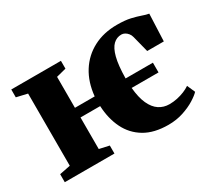

<svg xmlns="http://www.w3.org/2000/svg" viewBox="-112 -747 1055 956"><g transform="rotate(-30 416.0 -269.0)"><path d="M614.5 11Q532.5 11 478.5 -21.2Q424.5 -53.5 396.8 -110Q369 -166.5 365.5 -240H252.5V-58.5L309 -46V0H23.5V-46L86 -58.5V-473.5L23.5 -488V-533H309V-488L252.5 -473.5V-295.5H366Q373.5 -373.5 409.2 -430.2Q445 -487 504 -518Q563 -549 639.5 -549Q686 -549 717.2 -541.8Q748.5 -534.5 770 -526.8Q791.5 -519 807.5 -516.5L801 -360.5H705.5L681.5 -454.5Q678.5 -467 671 -476.2Q663.5 -485.5 654 -490.8Q644.5 -496 634.5 -496Q607.5 -496 587.5 -477Q567.5 -458 556.2 -414.2Q545 -370.5 544 -296H701V-240H546.5Q551.5 -183 568.2 -146.2Q585 -109.5 611 -92.5Q637 -75.5 669.5 -75.5Q692.5 -75.5 714.8 -80.2Q737 -85 756.5 -93Q776 -101 790.5 -111L810.5 -65.5Q798 -51.5 769.2 -33.5Q740.5 -15.5 700.5 -2.2Q660.5 11 614.5 11Z"/></g></svg>

Font: Merriweather 72pt Black
Style: Regular
Weight: 900
Version: Version 2.100